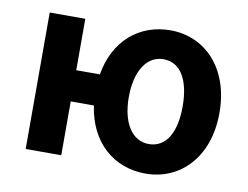

<svg xmlns="http://www.w3.org/2000/svg" viewBox="-68 -668 1003 776"><g transform="rotate(10 434.0 -280.0)"><path d="M225 0V-221H320C341 -74 441 14 573 14C712 14 825 -94 825 -279C825 -466 712 -574 573 -574C445 -574 346 -491 322 -349H225V-560H79V0ZM453 -279C453 -385 496 -454 565 -454C637 -454 674 -385 674 -279C674 -174 637 -106 565 -106C496 -106 453 -174 453 -279Z"/></g></svg>

Font: Noto Sans KR Bold
Style: Regular
Weight: 700
Designer: Ryoko NISHIZUKA  (kana & ideographs); Paul D. Hunt (Latin, Greek & Cyrillic); Wenlong ZHANG  (bopomofo); Sandoll Communi
Foundry: Adobe Systems Incorporated
Version: Version 1.004;PS 1.004;hotconv 1.0.82;makeotf.lib2.5.63406